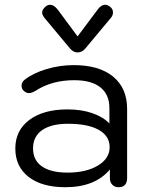

<svg xmlns="http://www.w3.org/2000/svg" viewBox="-20 -772 630 802"><path d="M44 -152Q44 -227 102.5 -271Q161 -315 262 -315Q321 -315 366.5 -299Q412 -283 437 -256V-320Q437 -377 399.5 -407Q362 -437 290 -437Q197 -437 129 -393Q112 -383 101 -383Q91 -383 81 -391Q70 -400 70 -414Q70 -429 83 -439Q119 -467 174.5 -483.5Q230 -500 288 -500Q394 -500 452.5 -452Q511 -404 511 -317V-29Q511 10 475 10Q459 10 449 -0.5Q439 -11 439 -28V-64Q377 10 253 10Q155 10 99.5 -33Q44 -76 44 -152ZM438 -157Q438 -204 392.5 -229.5Q347 -255 264 -255Q194 -255 156 -228.5Q118 -202 118 -152Q118 -103 155 -77Q192 -51 262 -51Q340 -51 389 -80.5Q438 -110 438 -157ZM272 -570 166 -697Q156 -710 156 -720Q156 -733 171 -745Q179 -752 190 -752Q205 -752 221 -732L304 -620L388 -732Q402 -752 420 -752Q428 -752 437 -746Q452 -736 452 -720Q452 -707 442 -696L337 -570Q323 -553 304 -553Q286 -553 272 -570Z"/></svg>

Font: Kodchasan
Style: Regular
Weight: 400
Version: Version 1.000; ttfautohint (v1.6)